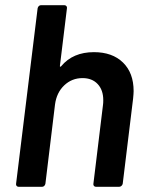

<svg xmlns="http://www.w3.org/2000/svg" viewBox="-20 -720 568 740"><path d="M495 -369Q495 -360 493 -340L453 -12Q452 -7 448 -3.5Q444 0 439 0H350Q345 0 342 -3.5Q339 -7 340 -12L377 -316Q378 -322 378 -334Q378 -373 356.5 -396Q335 -419 298 -419Q257 -419 227.5 -391Q198 -363 192 -317L155 -12Q154 -7 150.5 -3.5Q147 0 142 0H52Q47 0 44 -3.5Q41 -7 42 -12L125 -688Q126 -693 129.5 -696.5Q133 -700 138 -700H228Q233 -700 236 -696.5Q239 -693 238 -688L211 -467Q210 -464 212 -463Q214 -462 216 -465Q261 -519 342 -519Q413 -519 454 -479Q495 -439 495 -369Z"/></svg>

Font: Barlow SemiBold
Style: Italic
Weight: 600
Italic angle: -7°
Designer: Jeremy Tribby
Foundry: Tribby Type
Version: Version 1.408